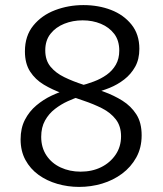

<svg xmlns="http://www.w3.org/2000/svg" viewBox="-20 -727 641 755"><path d="M291 8Q247 8 205.5 -4Q164 -16 131.5 -39.5Q99 -63 80 -98Q61 -133 61 -179Q61 -223 78 -256Q95 -289 123 -312.5Q151 -336 183 -351Q215 -366 244 -374L295 -348Q273 -341 246.5 -329Q220 -317 196 -298.5Q172 -280 157 -253Q142 -226 142 -189Q142 -147 162.5 -116Q183 -85 218.5 -68.5Q254 -52 297 -52Q342 -52 377.5 -69.5Q413 -87 434.5 -118.5Q456 -150 456 -191Q456 -231 435.5 -257.5Q415 -284 381.5 -301Q348 -318 307.5 -331.5Q267 -345 226.5 -359.5Q186 -374 152.5 -394Q119 -414 98.5 -445.5Q78 -477 78 -525Q78 -586 111 -626.5Q144 -667 196.5 -687Q249 -707 308 -707Q367 -707 416.5 -688Q466 -669 497 -630.5Q528 -592 528 -535Q528 -494 511.5 -464.5Q495 -435 468.5 -414.5Q442 -394 411 -381.5Q380 -369 350 -362L293 -389Q321 -396 349 -406.5Q377 -417 399.5 -433Q422 -449 435.5 -472.5Q449 -496 449 -528Q449 -568 429 -594Q409 -620 376.5 -633.5Q344 -647 305 -647Q266 -647 232.5 -633.5Q199 -620 178.5 -594Q158 -568 158 -529Q158 -490 178.5 -465Q199 -440 233 -423.5Q267 -407 307.5 -394Q348 -381 388 -366.5Q428 -352 461.5 -331Q495 -310 516 -277.5Q537 -245 537 -195Q537 -146 516 -108Q495 -70 460 -44Q425 -18 381.5 -5Q338 8 291 8Z"/></svg>

Font: Bitter Thin
Style: Regular
Weight: 400
Version: Version 3.021